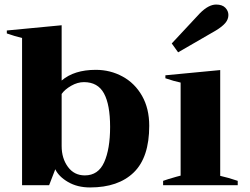

<svg xmlns="http://www.w3.org/2000/svg" viewBox="-20 -814 1097 844"><path d="M223 -70 196 0H77V-647Q44 -655 10 -667V-680L251 -703V-460Q306 -507 401 -507Q465 -507 519 -477.5Q573 -448 604.5 -392.5Q636 -337 636 -261Q636 -122 568 -56Q500 10 376 10Q320 10 279 -14Q238 -38 223 -70ZM464 -256Q464 -354 437 -403.5Q410 -453 349 -453Q321 -453 293 -437Q265 -421 251 -401V-172Q251 -118 278.5 -80.5Q306 -43 353 -43Q412 -43 438 -101Q464 -159 464 -256Z M735 -623 859 -756Q897 -794 930 -794Q957 -794 970.5 -780Q984 -766 984 -748Q984 -729 970.5 -713Q957 -697 929 -680L763 -584ZM697 -19Q713 -25 755 -37Q759 -38 774 -42V-451Q745 -457 707 -470V-483L948 -506V-41Q984 -33 1025 -19V0H697Z"/></svg>

Font: Trirong ExtraBold
Style: Regular
Weight: 800
Designer: Katatrad Team
Foundry: CadsonDemak
Version: Version 1.001